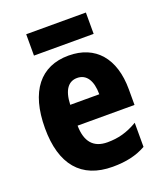

<svg xmlns="http://www.w3.org/2000/svg" viewBox="-136 -813 778 913"><g transform="rotate(-20 253.5 -356.5)"><path d="M407 -723H105V-615H407ZM259 -559C117 -559 36 -459 36 -272C36 -89 118 10 277 10C345 10 398 -2 446 -29V-151C393 -120 348 -108 293 -108C223 -108 187 -149 186 -231H474V-310C474 -467 395 -559 259 -559ZM261 -445C308 -445 334 -405 334 -336H187C190 -415 220 -445 261 -445Z"/></g></svg>

Font: Noto Sans Gurmukhi Condensed ExtraBold
Style: Regular
Weight: 800
Width: 3
Designer: Jelle Bosma - Monotype Design Team
Foundry: Monotype Imaging Inc.
Version: Version 2.004